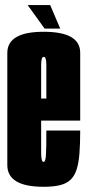

<svg xmlns="http://www.w3.org/2000/svg" viewBox="-20 -731 346 756"><path d="M151.4 4.5Q8.8 4.5 8.8 -81.2Q8.8 -167 8.8 -298.8Q8.8 -439.1 8.8 -522.5Q8.8 -605.9 152.2 -605.9Q295.8 -605.9 295.8 -523.1Q295.8 -440.4 295.8 -302.5Q295.8 -278 295.8 -256.2H130.5V-343.1H171L162.5 -331.2Q162.5 -442.4 162.5 -474.8Q162.5 -507.1 152.2 -507.1Q142 -507.1 142 -474.8Q142 -442.4 142 -302.8Q142 -165.2 142 -129.4Q142 -93.5 151.4 -93.5ZM151.4 -93.5Q155.4 -93.5 157.6 -99.7Q159.9 -105.9 160.9 -120.1Q161.9 -134.2 162.2 -158.1Q162.5 -182 162.5 -216.9H295.8Q295.8 -164.4 292.8 -126.6Q289.9 -88.9 281.6 -63.4Q273.4 -38 257.6 -23.1Q241.8 -8.1 215.7 -1.8Q189.6 4.5 151.4 4.5L144.2 -40.2ZM155.6 -618.5 88.9 -711H177.6L217.1 -618.5Z"/></svg>

Font: Anybody UltraCondensed Thin
Style: Regular
Weight: 100
Width: 1
Designer: Tyler Finck
Foundry: Etcetera Type Company
Version: Version 1.110